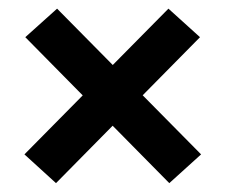

<svg xmlns="http://www.w3.org/2000/svg" viewBox="-20 -530 522 444"><path d="M445 -173 371.5 -106.5 38.5 -444 112 -510ZM36.5 -173 369.5 -510 442.5 -444 109.5 -106.5Z"/></svg>

Font: Anek Bangla SemiBold
Style: Regular
Weight: 600
Designer: Sulekha Rajkumar (Bangla), Yesha Goshar (Latin)
Foundry: Ek Type
Version: Version 1.003